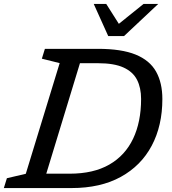

<svg xmlns="http://www.w3.org/2000/svg" viewBox="-40 -955 871 975"><path d="M263 -634.5 172.5 -657 188 -707H457.5Q577 -707 648.8 -677.8Q720.5 -648.5 752.5 -591.5Q784.5 -534.5 784.5 -452Q784.5 -317 730.5 -215.2Q676.5 -113.5 573.5 -56.8Q470.5 0 323 0H-20.5L-5 -50L91 -72.5ZM314 -73Q434.5 -73 515 -119.2Q595.5 -165.5 636 -250.8Q676.5 -336 676.5 -452.5Q676.5 -509 655.8 -549.8Q635 -590.5 587.2 -612.2Q539.5 -634 458 -634H366L195 -73ZM763.5 -935 590 -772H509.5L436 -935H499.5L563.5 -834L689 -935Z"/></svg>

Font: Newsreader Caption
Style: Italic
Weight: 400
Italic angle: -17°
Designer: Hugues Gentile
Foundry: Production Type
Version: Version 1.001